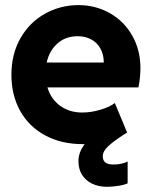

<svg xmlns="http://www.w3.org/2000/svg" viewBox="-20 -553 591 747"><path d="M24.4 -261.7Q24.4 -342.3 59.3 -403.8Q94.2 -465.3 153.8 -499Q213.4 -532.7 284.2 -533.2Q351.6 -533.2 407 -502Q462.4 -470.7 494.4 -414.6Q526.4 -358.4 526.4 -287.1Q525.9 -247.6 518.6 -212.9H164.6Q178.2 -167.5 214.1 -141.4Q250 -115.2 299.8 -115.2Q335 -115.2 371.3 -126.2Q407.7 -137.2 426.8 -152.3L474.6 -37.1Q468.3 -32.7 460 -28.3Q419.9 -2 399.9 16.8Q379.9 35.6 379.9 55.7Q379.9 88.4 423.8 86.9Q437.5 87.4 453.1 83.7Q468.8 80.1 476.6 75.2V160.2Q463.4 166.5 439.5 170.2Q415.5 173.8 396.5 173.8Q363.8 173.8 338.4 161.6Q313 149.4 299.1 127Q285.2 104.5 285.2 74.2Q285.2 39.1 309.6 7.8H302.7Q218.8 7.8 155.5 -26.4Q92.3 -60.5 58.3 -121.8Q24.4 -183.1 24.4 -261.7ZM383.8 -309.6Q383.8 -340.8 370.8 -364Q357.9 -387.2 335 -399.7Q312 -412.1 282.2 -412.1Q235.4 -412.1 203.6 -384Q171.9 -356 161.6 -309.6Z"/></svg>

Font: Reddit Sans Chocolate ExtraBold
Style: Regular
Weight: 800
Designer: Stephen Hutchings
Foundry: Reddit
Version: Version 1.011